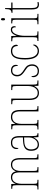

<svg xmlns="http://www.w3.org/2000/svg" viewBox="1478 -2256 788 3783"><g transform="rotate(-90 1871.5 -364.0)"><path d="M31 0V-20H44Q77 -20 91.5 -24.5Q106 -29 110 -45Q114 -61 114 -97V-435Q114 -472 110 -489Q106 -506 93 -511Q80 -516 50 -516H44V-536H138L141 -449H143Q177 -542 271 -542Q322 -542 349.5 -516Q377 -490 387 -445H389Q405 -491 438.5 -516.5Q472 -542 521 -542Q649 -542 649 -363V-92Q649 -58 653.5 -43Q658 -28 672.5 -24Q687 -20 719 -20H723V0H621V-364Q621 -438 598 -477.5Q575 -517 520 -517Q474 -517 446.5 -494Q419 -471 407 -433Q395 -395 395 -348V-95Q395 -60 399 -44.5Q403 -29 417.5 -24.5Q432 -20 463 -20H470V0H367V-364Q367 -443 344 -480Q321 -517 267 -517Q223 -517 195.5 -491.5Q168 -466 155 -424Q142 -382 142 -333V-97Q142 -61 145.5 -45Q149 -29 164.5 -24.5Q180 -20 214 -20H221V0Z M912 10Q859 10 825.5 -28.5Q792 -67 792 -146Q792 -224 839.5 -261.5Q887 -299 986 -303L1055 -306V-371Q1055 -446 1033 -481.5Q1011 -517 952 -517Q896 -517 872 -487.5Q848 -458 848 -395Q827 -395 827 -439Q827 -479 857.5 -510.5Q888 -542 952 -542Q1020 -542 1051.5 -501.5Q1083 -461 1083 -372V-105Q1083 -68 1087 -50Q1091 -32 1102 -26Q1113 -20 1134 -20H1138V0H1062L1056 -95H1054Q1042 -68 1024 -44Q1006 -20 979 -5Q952 10 912 10ZM915 -15Q956 -15 987.5 -39Q1019 -63 1037 -101.5Q1055 -140 1055 -185V-283L985 -280Q894 -277 857 -242Q820 -207 820 -146Q820 -90 842.5 -52.5Q865 -15 915 -15Z M1212 0V-20H1225Q1257 -20 1271.5 -24.5Q1286 -29 1290.5 -44.5Q1295 -60 1295 -95V-441Q1295 -476 1290.5 -492Q1286 -508 1272 -512Q1258 -516 1228 -516H1216V-536H1319L1322 -456H1324Q1346 -498 1377 -520Q1408 -542 1457 -542Q1531 -542 1564 -498Q1597 -454 1597 -361V-95Q1597 -60 1601 -44.5Q1605 -29 1619.5 -24.5Q1634 -20 1665 -20H1672V0H1569V-364Q1569 -433 1544 -475Q1519 -517 1459 -517Q1394 -517 1358.5 -470.5Q1323 -424 1323 -333V-95Q1323 -60 1327 -44.5Q1331 -29 1345.5 -24.5Q1360 -20 1392 -20H1401V0Z M1932 10Q1865 10 1829 -35.5Q1793 -81 1793 -184V-443Q1793 -477 1789 -492.5Q1785 -508 1769.5 -512Q1754 -516 1721 -516H1710V-536H1821V-182Q1821 -102 1846.5 -58.5Q1872 -15 1933 -15Q1979 -15 2009 -41.5Q2039 -68 2054 -110.5Q2069 -153 2069 -203V-431Q2069 -471 2065.5 -489Q2062 -507 2047 -511.5Q2032 -516 1997 -516H1989V-536H2097V-99Q2097 -62 2101 -45Q2105 -28 2120 -24Q2135 -20 2167 -20H2178V0H2073L2071 -81H2067Q2048 -43 2016 -16.5Q1984 10 1932 10Z M2365 10Q2319 10 2292.5 -7Q2266 -24 2254.5 -48Q2243 -72 2243 -94Q2243 -138 2264 -138Q2264 -80 2287 -47.5Q2310 -15 2365 -15Q2415 -15 2441.5 -45Q2468 -75 2468 -130Q2468 -164 2452 -193.5Q2436 -223 2381 -257Q2335 -287 2308.5 -311.5Q2282 -336 2270.5 -361.5Q2259 -387 2259 -421Q2259 -475 2290.5 -508Q2322 -541 2376 -541Q2429 -541 2457.5 -514Q2486 -487 2486 -449Q2486 -405 2465 -405Q2465 -463 2442.5 -489.5Q2420 -516 2375 -516Q2329 -516 2308 -488.5Q2287 -461 2287 -420Q2287 -377 2313 -346Q2339 -315 2391 -283Q2455 -245 2475.5 -208.5Q2496 -172 2496 -127Q2496 -64 2460.5 -27Q2425 10 2365 10Z M2759 10Q2711 10 2673.5 -16.5Q2636 -43 2614 -102.5Q2592 -162 2592 -263Q2592 -370 2613 -431Q2634 -492 2671 -517Q2708 -542 2758 -542Q2818 -542 2850 -510.5Q2882 -479 2882 -436Q2882 -420 2874.5 -413Q2867 -406 2857 -406Q2857 -457 2833.5 -487Q2810 -517 2756 -517Q2715 -517 2684.5 -494.5Q2654 -472 2637 -417Q2620 -362 2620 -264Q2620 -134 2658 -74.5Q2696 -15 2759 -15Q2809 -15 2836.5 -45Q2864 -75 2877 -111Q2885 -102 2885 -84Q2885 -66 2870.5 -44Q2856 -22 2827.5 -6Q2799 10 2759 10Z M2956 0V-20H2963Q2994 -20 3008 -24Q3022 -28 3026 -44.5Q3030 -61 3030 -97V-441Q3030 -476 3026 -492Q3022 -508 3006.5 -512Q2991 -516 2958 -516H2951V-536H3054L3057 -432H3059Q3069 -457 3083.5 -483Q3098 -509 3121 -526.5Q3144 -544 3178 -544Q3213 -544 3230.5 -525.5Q3248 -507 3248 -481Q3248 -465 3243 -454Q3238 -443 3227 -443Q3227 -475 3217 -497Q3207 -519 3174 -519Q3146 -519 3124.5 -497.5Q3103 -476 3088.5 -440.5Q3074 -405 3066 -362Q3058 -319 3058 -277V-97Q3058 -61 3062.5 -44.5Q3067 -28 3081.5 -24Q3096 -20 3127 -20H3145V0Z M3384 -658Q3373 -658 3367.5 -666Q3362 -674 3362 -698Q3362 -721 3367.5 -729.5Q3373 -738 3384 -738Q3394 -738 3400.5 -729.5Q3407 -721 3407 -698Q3407 -674 3400.5 -666Q3394 -658 3384 -658ZM3285 0V-20H3305Q3337 -20 3352 -24.5Q3367 -29 3371 -44.5Q3375 -60 3375 -95V-437Q3375 -473 3371.5 -490Q3368 -507 3354.5 -511.5Q3341 -516 3311 -516H3302V-536H3403V-95Q3403 -60 3407 -44.5Q3411 -29 3425.5 -24.5Q3440 -20 3472 -20H3490V0Z M3675 10Q3621 10 3599 -23Q3577 -56 3577 -141V-511H3511V-530Q3549 -532 3565 -552Q3577 -567 3580.5 -592.5Q3584 -618 3585 -657H3605V-536H3713V-511H3605V-138Q3605 -66 3621.5 -40.5Q3638 -15 3673 -15Q3686 -15 3696.5 -16.5Q3707 -18 3721 -20V5Q3696 10 3675 10Z"/></g></svg>

Font: Noto Serif Condensed Thin
Style: Regular
Weight: 100
Width: 3
Designer: Monotype Design Team
Foundry: Monotype Imaging Inc.
Version: Version 2.013; ttfautohint (v1.8.4.7-5d5b)